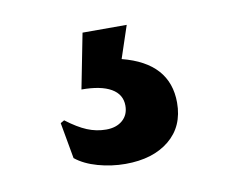

<svg xmlns="http://www.w3.org/2000/svg" viewBox="-42 -85 423 351"><g transform="rotate(-10 169.0 91.0)"><path d="M278 122Q278 166 247.5 191Q217 216 166 216Q140 216 115 209Q90 202 74 189L62 122L69 118Q90 134 107 141Q124 148 142 148Q161 148 172.5 138Q184 128 184 111Q184 90 165 79Q146 68 110 68L130 -34H212L192 26Q278 48 278 122Z"/></g></svg>

Font: Farro
Style: Regular
Weight: 400
Designer: Aceler Chua
Foundry: Grayscale Limited
Version: Version 1.101